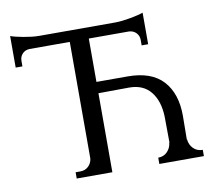

<svg xmlns="http://www.w3.org/2000/svg" viewBox="-72 -703 877 785"><g transform="rotate(-10 367.0 -310.5)"><path d="M657 -79Q659 -57 674 -41.5Q689 -26 712 -26H713V0H528V-26Q551 -26 566 -41.5Q581 -57 583 -79H584L583 -187Q581 -252 550 -290.5Q519 -329 461 -329L333 -328V0H185V-26H205Q225 -26 238.5 -39Q252 -52 254 -71V-555H86Q68 -554 57 -542Q46 -530 46 -513V-490H18V-621Q26 -618 40 -614.5Q54 -611 70.5 -608Q87 -605 104 -603Q121 -601 135 -601H451Q465 -601 482 -603Q499 -605 515.5 -608Q532 -611 546 -614.5Q560 -618 568 -621V-490H541V-513Q541 -530 529.5 -542Q518 -554 500 -555H333V-375H462Q561 -375 609 -322.5Q657 -270 657 -178L656 -79Z"/></g></svg>

Font: Constantine
Style: Regular
Weight: 400
Designer: Dukom Design
Version: Version 1.001;PS 001.001;hotconv 1.0.56;makeotf.lib2.0.21325